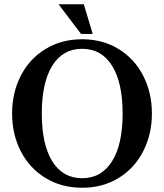

<svg xmlns="http://www.w3.org/2000/svg" viewBox="-20 -865 773 905"><path d="M37 -330Q37 -428 78 -508Q119 -588 194.5 -634Q270 -680 367 -680Q464 -680 539 -634Q614 -588 655 -508Q696 -428 696 -330Q696 -232 655 -152Q614 -72 539 -26Q464 20 367 20Q270 20 194.5 -26Q119 -72 78 -152Q37 -232 37 -330ZM558 -330Q558 -476 508 -555.5Q458 -635 367 -635Q276 -635 226.5 -555.5Q177 -476 177 -330Q177 -184 226.5 -104.5Q276 -25 367 -25Q458 -25 508 -104.5Q558 -184 558 -330ZM362 -705 256 -845H375L417 -705Z"/></svg>

Font: Philosopher
Style: Bold
Weight: 700
Designer: Jovanny Lemonad
Foundry: Jovanny Lemonad
Version: Version 2.000